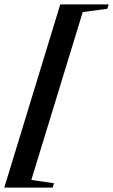

<svg xmlns="http://www.w3.org/2000/svg" viewBox="-52 -752 516 876"><path d="M-32.5 104 223 -732H444L437.5 -712L325.5 -697L91 69L194.5 84L188 104Z"/></svg>

Font: Newsreader 72pt ExtraBold
Style: Italic
Weight: 800
Italic angle: -17°
Designer: Hugues Gentile
Foundry: Production Type
Version: Version 1.003; ttfautohint (v1.8.3)